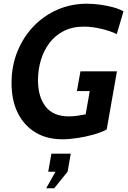

<svg xmlns="http://www.w3.org/2000/svg" viewBox="-20 -734 686 1031"><path d="M315 14Q232 14 171 -22.5Q110 -59 76 -126.5Q42 -194 42 -289Q42 -380 73.5 -457.5Q105 -535 160 -592.5Q215 -650 288.5 -682Q362 -714 446 -714Q480 -714 517 -709Q554 -704 587.5 -695Q621 -686 643 -673L607 -551Q572 -568 523 -579.5Q474 -591 430 -591Q368 -591 321.5 -567Q275 -543 244.5 -502Q214 -461 199 -409.5Q184 -358 184 -304Q184 -214 225 -161.5Q266 -109 350 -109Q370 -109 392 -112Q414 -115 440 -120L462 -245H393L412 -351H608L553 -39Q526 -24 484.5 -12Q443 0 397.5 7Q352 14 315 14ZM271 277H228L278 188H239L256 91H360L343 188Z"/></svg>

Font: Cabin VF Beta
Style: Italic
Weight: 400
Italic angle: -7°
Designer: Pablo Impallari
Foundry: Pablo Impallari. http://www.impallari.com Igino Marini. http://www.ikern.com
Version: Version 2.300